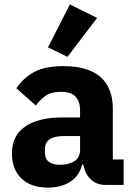

<svg xmlns="http://www.w3.org/2000/svg" viewBox="-20 -836 609 868"><path d="M457 0Q417 0 390.5 -25Q364 -50 357 -92H351Q339 -41 298 -14.5Q257 12 197 12Q118 12 76 -30Q34 -72 34 -141Q34 -224 94.5 -264.5Q155 -305 259 -305H342V-338Q342 -376 322 -398.5Q302 -421 255 -421Q211 -421 185 -402Q159 -383 142 -359L54 -437Q86 -484 134.5 -510.5Q183 -537 266 -537Q378 -537 434 -488Q490 -439 490 -345V-115H539V0ZM252 -91Q289 -91 315.5 -107Q342 -123 342 -159V-221H270Q183 -221 183 -162V-147Q183 -118 201 -104.5Q219 -91 252 -91ZM285 -579 197 -622 296 -816 419 -755Z"/></svg>

Font: IBM Plex Sans Hebrew
Style: Bold
Weight: 700
Designer: Mike Abbink, Paul van der Laan, Pieter van Rosmalen, Yanek Iontef
Foundry: Bold Monday
Version: Version 1.2